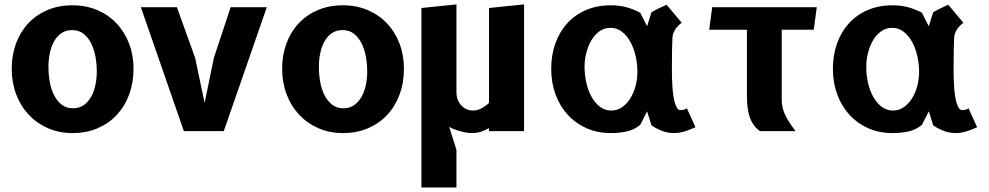

<svg xmlns="http://www.w3.org/2000/svg" viewBox="-20 -582 4390 852"><path d="M302 8.5Q242 8.5 192.5 -13.2Q143 -35 107.2 -73.2Q71.5 -111.5 51.8 -163.5Q32 -215.5 32 -276.5Q32 -337 51 -388.8Q70 -440.5 105.2 -478.2Q140.5 -516 190.2 -537.2Q240 -558.5 302 -558.5Q362 -558.5 411.8 -537.2Q461.5 -516 497.2 -478.2Q533 -440.5 552.8 -388.8Q572.5 -337 572.5 -276.5Q572.5 -215.5 553.5 -163.5Q534.5 -111.5 499.2 -73.2Q464 -35 414 -13.2Q364 8.5 302 8.5ZM409.5 -264Q409.5 -298 403.5 -331Q397.5 -364 384.2 -390.2Q371 -416.5 350.2 -432.5Q329.5 -448.5 300 -448.5Q272.5 -448.5 252.5 -434.8Q232.5 -421 219.8 -398Q207 -375 201 -345.8Q195 -316.5 195 -285.5Q195 -251 201 -218Q207 -185 220.2 -159.2Q233.5 -133.5 254 -117.5Q274.5 -101.5 303.5 -101.5Q331 -101.5 351 -115.2Q371 -129 384 -152Q397 -175 403.2 -204Q409.5 -233 409.5 -264Z M846 -325 888 -125 929 -325 1003.5 -550H1164L973 0H796L605 -550H765Z M1502 8.5Q1442 8.5 1392.5 -13.2Q1343 -35 1307.2 -73.2Q1271.5 -111.5 1251.8 -163.5Q1232 -215.5 1232 -276.5Q1232 -337 1251 -388.8Q1270 -440.5 1305.2 -478.2Q1340.5 -516 1390.2 -537.2Q1440 -558.5 1502 -558.5Q1562 -558.5 1611.8 -537.2Q1661.5 -516 1697.2 -478.2Q1733 -440.5 1752.8 -388.8Q1772.5 -337 1772.5 -276.5Q1772.5 -215.5 1753.5 -163.5Q1734.5 -111.5 1699.2 -73.2Q1664 -35 1614 -13.2Q1564 8.5 1502 8.5ZM1609.5 -264Q1609.5 -298 1603.5 -331Q1597.5 -364 1584.2 -390.2Q1571 -416.5 1550.2 -432.5Q1529.5 -448.5 1500 -448.5Q1472.5 -448.5 1452.5 -434.8Q1432.5 -421 1419.8 -398Q1407 -375 1401 -345.8Q1395 -316.5 1395 -285.5Q1395 -251 1401 -218Q1407 -185 1420.2 -159.2Q1433.5 -133.5 1454 -117.5Q1474.5 -101.5 1503.5 -101.5Q1531 -101.5 1551 -115.2Q1571 -129 1584 -152Q1597 -175 1603.2 -204Q1609.5 -233 1609.5 -264Z M2150 -13.5Q2134 -4 2115 2.2Q2096 8.5 2072.5 8.5Q2062.5 8.5 2048 6Q2033.5 3.5 2018.8 -0.8Q2004 -5 1991.5 -10Q1979 -15 1973 -20L2005.5 83V250H1850V-546.5L2005.5 -562.5V-172.5Q2005.5 -153.5 2011.8 -138.5Q2018 -123.5 2028.2 -113Q2038.5 -102.5 2051.2 -97Q2064 -91.5 2077.5 -91.5Q2099 -91.5 2117.2 -101.5Q2135.5 -111.5 2150 -125.5V-546.5L2305.5 -562.5V0H2150Z M2808.5 -264Q2808.5 -298 2800.8 -332.5Q2793 -367 2778 -395Q2763 -423 2740.5 -440.8Q2718 -458.5 2689 -458.5Q2661.5 -458.5 2640 -443Q2618.5 -427.5 2604 -402.8Q2589.5 -378 2581.8 -347.2Q2574 -316.5 2574 -285.5Q2574 -251 2581.5 -216.5Q2589 -182 2604 -154.2Q2619 -126.5 2641.2 -109Q2663.5 -91.5 2692.5 -91.5Q2720 -91.5 2741.5 -107Q2763 -122.5 2778 -147Q2793 -171.5 2800.8 -202.2Q2808.5 -233 2808.5 -264ZM2851.5 -88 2821 -28Q2795 -6.5 2762.5 1Q2730 8.5 2691 8.5Q2631 8.5 2582.2 -13.2Q2533.5 -35 2498.8 -73.2Q2464 -111.5 2445 -163.5Q2426 -215.5 2426 -276.5Q2426 -337 2444.2 -388.8Q2462.5 -440.5 2496.8 -478.2Q2531 -516 2580 -537.2Q2629 -558.5 2691 -558.5Q2728 -558.5 2759.5 -550Q2791 -541.5 2821 -525.5L2851.5 -465.5L2871 -527.5Q2884 -535.5 2900.8 -543.8Q2917.5 -552 2938 -561L3005 -481Q2966.5 -452 2964 -414.5Q2963 -393.5 2962.2 -359.5Q2961.5 -325.5 2961.5 -276Q2961.5 -259 2962 -238.8Q2962.5 -218.5 2963.8 -198.2Q2965 -178 2967.8 -159Q2970.5 -140 2974.8 -125.5Q2979 -111 2985 -102.2Q2991 -93.5 2999.5 -93.5Q3010 -93.5 3017.2 -96Q3024.5 -98.5 3028 -101.5L3066 -17.5Q3039.5 -5 3016 1.8Q2992.5 8.5 2971 8.5Q2941 8.5 2914.5 -2.5Q2888 -13.5 2871 -26Z M3449 -450V-142Q3449 -125 3451.8 -110Q3454.5 -95 3461.2 -78.8Q3468 -62.5 3479.8 -43.8Q3491.5 -25 3510 0H3352.5Q3335 -12.5 3323.8 -28.8Q3312.5 -45 3306 -65Q3299.5 -85 3297 -108.5Q3294.5 -132 3294.5 -160V-450H3127L3140.5 -550H3604.5L3591 -450Z M4058.5 -264Q4058.5 -298 4050.8 -332.5Q4043 -367 4028 -395Q4013 -423 3990.5 -440.8Q3968 -458.5 3939 -458.5Q3911.5 -458.5 3890 -443Q3868.5 -427.5 3854 -402.8Q3839.5 -378 3831.8 -347.2Q3824 -316.5 3824 -285.5Q3824 -251 3831.5 -216.5Q3839 -182 3854 -154.2Q3869 -126.5 3891.2 -109Q3913.5 -91.5 3942.5 -91.5Q3970 -91.5 3991.5 -107Q4013 -122.5 4028 -147Q4043 -171.5 4050.8 -202.2Q4058.5 -233 4058.5 -264ZM4101.5 -88 4071 -28Q4045 -6.5 4012.5 1Q3980 8.5 3941 8.5Q3881 8.5 3832.2 -13.2Q3783.5 -35 3748.8 -73.2Q3714 -111.5 3695 -163.5Q3676 -215.5 3676 -276.5Q3676 -337 3694.2 -388.8Q3712.5 -440.5 3746.8 -478.2Q3781 -516 3830 -537.2Q3879 -558.5 3941 -558.5Q3978 -558.5 4009.5 -550Q4041 -541.5 4071 -525.5L4101.5 -465.5L4121 -527.5Q4134 -535.5 4150.8 -543.8Q4167.5 -552 4188 -561L4255 -481Q4216.5 -452 4214 -414.5Q4213 -393.5 4212.2 -359.5Q4211.5 -325.5 4211.5 -276Q4211.5 -259 4212 -238.8Q4212.5 -218.5 4213.8 -198.2Q4215 -178 4217.8 -159Q4220.5 -140 4224.8 -125.5Q4229 -111 4235 -102.2Q4241 -93.5 4249.5 -93.5Q4260 -93.5 4267.2 -96Q4274.5 -98.5 4278 -101.5L4316 -17.5Q4289.5 -5 4266 1.8Q4242.5 8.5 4221 8.5Q4191 8.5 4164.5 -2.5Q4138 -13.5 4121 -26Z"/></svg>

Font: B612
Style: Bold
Weight: 700
Designer: Nicolas Chauveau, Thomas Paillot, Jonathan Favre-Lamarine, Jean-Luc Vinot
Foundry: AIRBUS
Version: Version 1.008